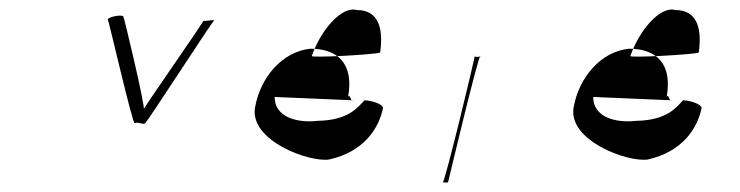

<svg xmlns="http://www.w3.org/2000/svg" viewBox="-20 -372 1550 402"><path d="M206 -330C208 -328 258 -110 262 -114C267 -118 280 -110 284 -114C289 -118 424 -326 428 -329C433 -332 402 -326 406 -329C411 -332 276 -140 281 -143C285 -146 240 -336 238 -338C233 -342 203 -336 206 -330Z M514 -147C502 -78 626 -32 669 -38C741 -54 773 -102 782 -146C781 -155 755 -162 743 -162C730 -148 710 -120 645 -119C601 -114 555 -127 555 -169L719 -162C714 -158 714 -175 709 -170C721 -239 687 -270 630 -270C571 -264 525 -210 514 -147ZM633 -255C651 -308 695 -360 727 -351C773 -351 783 -312 776 -262C769 -258 627 -250 633 -255Z M907 10H918C917 15 981 -256 986 -255C989 -253 970 -251 974 -256C977 -261 911 12 907 10Z M1181 -147C1169 -78 1293 -32 1336 -38C1408 -54 1440 -102 1449 -146C1448 -155 1422 -162 1410 -162C1397 -148 1377 -120 1312 -119C1268 -114 1222 -127 1222 -169L1386 -162C1381 -158 1381 -175 1376 -170C1388 -239 1354 -270 1297 -270C1238 -264 1192 -210 1181 -147ZM1300 -255C1318 -308 1362 -360 1394 -351C1440 -351 1450 -312 1443 -262C1436 -258 1294 -250 1300 -255Z"/></svg>

Font: pokerface
Style: oblique
Weight: 400
Version: Version 1